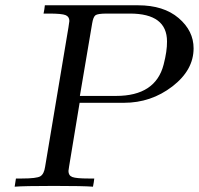

<svg xmlns="http://www.w3.org/2000/svg" viewBox="-20 -703 749 723"><path d="M35.2 0 40 -30.8H62Q118.2 -30.8 132.1 -39.3Q146 -47.9 149.9 -75.2L237.8 -600.1L241.2 -624Q241.2 -640.1 227.1 -646Q212.9 -651.9 165 -651.9H144Q145 -656.7 147 -668Q148.9 -679.2 148.9 -683.1H500Q596.2 -683.1 652.6 -635Q709 -586.9 709 -521Q709 -439 628.9 -377.4Q548.8 -315.9 446.8 -315.9H279.8L240.2 -76.2Q238.3 -60.1 237.8 -59.1Q237.8 -42 252.4 -36.4Q267.1 -30.8 314 -30.8H335Q335 -26.9 333 -15.9Q331.1 -4.9 330.1 0Q293.9 -2.9 183.1 -2.9Q70.3 -2.9 35.2 0ZM280.8 -341.8H417Q565.9 -341.8 596.2 -460Q609.4 -510.7 608.9 -546.9Q608.9 -651.9 469.2 -651.9H382.8Q347.7 -651.9 339.4 -645.5Q331.1 -639.2 327.1 -615.2Z"/></svg>

Font: CMU Serif Extra
Style: RomanSlanted
Weight: 500
Italic angle: -9.46001°
Version: Version 0.7.0